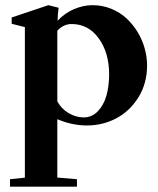

<svg xmlns="http://www.w3.org/2000/svg" viewBox="-20 -466 601 731"><path d="M18.1 244.6V216.3L74.7 210.4V-362.8L24.4 -375.5V-399.4L164.1 -446.3L203.1 -436.5Q199.7 -411.6 199.2 -387.2Q227.1 -416.5 262.2 -431.4Q297.4 -446.3 332.5 -446.3Q370.1 -446.3 403.6 -432.6Q437 -418.9 461.7 -396Q486.3 -373 504.2 -343.5Q522 -314 531 -281.2Q540 -248.5 540 -216.8Q540 -148.9 507.3 -95.9Q474.6 -43 422.9 -15.6Q371.1 11.7 311 11.7Q254.4 11.7 198.2 -12.2V210L272.9 216.3V244.6ZM198.2 -348.6V-80.1Q213.4 -51.8 241.2 -35.4Q269 -19 298.8 -19Q330.1 -19 352.5 -42.5Q375 -65.9 385.3 -102.3Q395.5 -138.7 395.5 -183.1Q395.5 -265.1 356 -319.8Q316.4 -374.5 252.9 -374.5Q221.7 -374.5 198.2 -349.1Z"/></svg>

Font: Elstob
Style: Bold
Weight: 700
Designer: Peter S. Baker
Version: Version 1.015